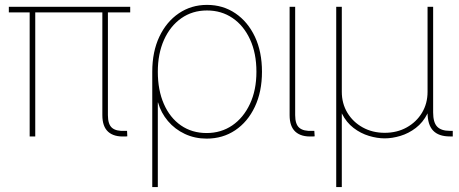

<svg xmlns="http://www.w3.org/2000/svg" viewBox="-20 -550 1850 774"><path d="M483.9 0Q439.5 2.4 416 -18.8Q392.6 -40 392.6 -85.9V-510.7H415V-85.9Q415 -48.8 431.6 -34.7Q448.2 -20.5 483.4 -22.5Q486.3 -22.5 488 -22.5Q489.7 -22.5 492.2 -22.5L493.2 -0.5Q491.2 0 488.8 0Q486.3 0 483.9 0ZM99.6 0V-510.7H122.1V0ZM15.6 -500V-522.5H504.9V-500Z M593.8 204.1V-260.7Q593.8 -341.3 622.3 -401.9Q650.9 -462.4 700.9 -496.3Q751 -530.3 814.5 -530.3Q878.9 -530.3 929 -496.3Q979 -462.4 1007.6 -401.9Q1036.1 -341.3 1036.1 -260.7Q1036.1 -180.2 1007.3 -119.4Q978.5 -58.6 928.2 -24.9Q877.9 8.8 813 8.8Q765.6 8.8 725.3 -10Q685.1 -28.8 657 -62Q628.9 -95.2 617.2 -136.7H616.2V204.1ZM813 -13.7Q871.1 -13.7 916.3 -44.4Q961.4 -75.2 987.5 -130.9Q1013.7 -186.5 1013.7 -260.7Q1013.7 -335.4 988 -391.1Q962.4 -446.8 917.5 -477.3Q872.6 -507.8 814.5 -507.8Q755.4 -507.8 710.7 -476.3Q666 -444.8 641.1 -389.2Q616.2 -333.5 616.2 -260.7Q616.2 -186.5 640.6 -130.9Q665 -75.2 709.5 -44.4Q753.9 -13.7 813 -13.7Z M1238.8 0Q1194.8 2.4 1171.1 -18.8Q1147.5 -40 1147.5 -85.9V-522.5H1169.9V-85.9Q1169.9 -48.8 1186.8 -34.7Q1203.6 -20.5 1238.8 -22.5Q1241.2 -22.5 1242.9 -22.5Q1244.6 -22.5 1247.1 -22.5L1248.5 -0.5Q1246.1 0 1243.7 0Q1241.2 0 1238.8 0Z M1335.4 204.1V-522.5H1357.9V-179.7Q1357.9 -132.8 1380.4 -95.5Q1402.8 -58.1 1442.1 -36.4Q1481.4 -14.6 1530.8 -14.6Q1580.6 -14.6 1619.6 -36.4Q1658.7 -58.1 1681.2 -95.5Q1703.6 -132.8 1703.6 -179.7V-522.5H1726.1V-96.7Q1726.1 -56.6 1742.2 -39.6Q1758.3 -22.5 1793.5 -22.5H1805.2V0H1793.5Q1748.5 0 1726.1 -23.4Q1703.6 -46.9 1703.6 -96.7V-179.7H1721.2Q1721.2 -127.9 1703.1 -92Q1685.1 -56.2 1656.2 -34.2Q1627.4 -12.2 1594.2 -2.2Q1561 7.8 1530.8 7.8Q1500.5 7.8 1467.3 -2.2Q1434.1 -12.2 1405.3 -34.2Q1376.5 -56.2 1358.4 -92Q1340.3 -127.9 1340.3 -179.7H1357.9V204.1Z"/></svg>

Font: Inter 28pt Thin
Style: Regular
Weight: 250
Designer: Rasmus Andersson
Foundry: rsms
Version: Version 4.001;git-66647c0bb